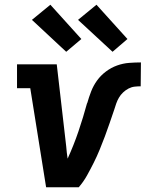

<svg xmlns="http://www.w3.org/2000/svg" viewBox="-20 -792 640 812"><path d="M313 0H175L108 -419H52V-520H220L260 -173Q261 -160 262.5 -147Q264 -134 266 -121Q292 -178 312 -237Q332 -296 348 -355L349 -356Q356 -381 365.5 -405.5Q375 -430 390.5 -451.5Q406 -473 428 -489.5Q450 -506 475 -515Q500 -524 525.5 -526Q551 -528 576 -528L575 -427Q562 -427 549 -425.5Q536 -424 523.5 -417.5Q511 -411 500.5 -401Q490 -391 483 -379Q476 -367 471.5 -354Q467 -341 463 -328Q453 -299 443.5 -271Q434 -243 423.5 -215Q413 -187 401.5 -159Q390 -131 376.5 -104Q363 -77 348 -50Q333 -23 313 0ZM456 -573 310 -708 388 -772 519 -627ZM260 -573 115 -708 193 -772 324 -627Z"/></svg>

Font: Iosevka HT Extended
Style: Bold Italic
Weight: 700
Width: 7
Italic angle: -9°
Monospace: yes
Designer: Belleve Invis
Foundry: Belleve Invis
Version: Version 32.3.0; ttfautohint (v1.8.4)